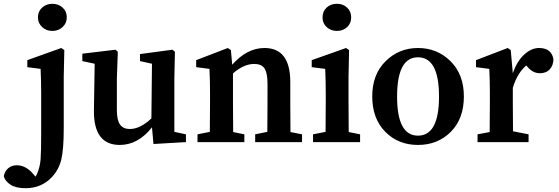

<svg xmlns="http://www.w3.org/2000/svg" viewBox="-120 -749 2945 1012"><path d="M80 -657Q80 -689 102 -709Q124 -729 156 -729Q188 -729 210 -709Q232 -689 232 -657Q232 -627 210 -606.5Q188 -586 156 -586Q124 -586 102 -606.5Q80 -627 80 -657ZM24 -432 203 -496 219 -485 216 -345V-72Q216 38 203 92Q190 146 153 185Q98 243 15 243Q-36 243 -64.5 224.5Q-93 206 -100 180Q-95 153 -76.5 137.5Q-58 122 -32 122Q16 122 55 168L67 182Q74 172 76 165Q91 130 94 91Q97 52 97 -46Q97 -66 97 -77V-260Q97 -326 94 -386L24 -395Z M799 -54 860 -41V0L689 10L681 -78Q608 15 511 15Q374 15 375 -165L379 -413L314 -427V-466L489 -487L501 -476L496 -336V-169Q496 -115 513 -92Q530 -69 564 -69Q619 -69 678 -125L681 -413L618 -427V-464L789 -487L802 -476L799 -336Z M1411 -53 1472 -41V0H1225V-41L1289 -54Q1290 -103 1290 -210V-307Q1290 -365 1274 -388.5Q1258 -412 1220 -412Q1165 -412 1108 -362V-210Q1108 -103 1109 -53L1168 -41V0H921V-41L986 -54Q987 -103 987 -210V-265Q987 -326 984 -386L914 -395V-432L1081 -496L1097 -485L1104 -408Q1182 -496 1274 -496Q1410 -496 1410 -317V-210Q1410 -102 1411 -53Z M1580 -657Q1580 -689 1601.5 -709Q1623 -729 1656 -729Q1688 -729 1709.5 -709Q1731 -689 1731 -657Q1731 -626 1709.5 -606Q1688 -586 1656 -586Q1624 -586 1602 -606Q1580 -626 1580 -657ZM1718 -53 1778 -41V0H1530V-41L1596 -54Q1597 -103 1597 -210V-260Q1597 -326 1594 -386L1523 -395V-432L1704 -496L1720 -485L1717 -345V-210Q1717 -103 1718 -53Z M2083 -447Q1973 -447 1973 -240Q1973 -34 2083 -34Q2194 -34 2194 -240Q2194 -447 2083 -447ZM2083 -496Q2184 -496 2254.5 -426.5Q2325 -357 2325 -241Q2325 -123 2256 -54Q2187 15 2083 15Q1979 15 1910.5 -54.5Q1842 -124 1842 -241Q1842 -357 1912.5 -426.5Q1983 -496 2083 -496Z M2572 -485 2583 -363Q2604 -425 2642 -460.5Q2680 -496 2721 -496Q2786 -496 2797 -438Q2797 -405 2778 -384Q2759 -363 2726 -363Q2688 -363 2660 -397L2654 -404Q2606 -363 2583 -286V-210Q2583 -106 2584 -57L2666 -41V0H2397V-41L2461 -53Q2462 -103 2462 -210V-266Q2462 -326 2459 -386L2389 -395V-432L2556 -496Z"/></svg>

Font: TypoPRO Source Serif Pro
Style: Regular
Weight: 600
Designer: Frank Grießhammer
Foundry: Adobe Systems Incorporated
Version: Version 1.017;PS 1.0;hotconv 1.0.79;makeotf.lib2.5.61930